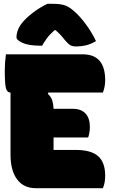

<svg xmlns="http://www.w3.org/2000/svg" viewBox="-20 -984 590 1004"><path d="M166 0Q104 0 69.5 -46Q35 -92 35 -175V-500Q17 -500 11 -523Q5 -546 5 -615Q5 -658 11 -700H412Q530 -700 530 -565Q530 -530 518 -500H233L230 -494Q248 -476 253.5 -458Q259 -440 260 -415H362Q404 -415 427 -390.5Q450 -366 450 -320Q450 -292 441 -265H260V-200H376Q456 -200 493 -167.5Q530 -135 530 -65Q530 -27 518 0ZM228 -964H257Q293 -964 316.5 -957Q340 -950 368 -925Q397 -900 428 -858.5Q459 -817 482 -769Q455 -753 429.5 -747Q404 -741 378 -741Q353 -741 340 -753Q327 -765 317 -777Q309 -788 298 -800Q287 -812 271 -826H265Q239 -803 224 -782Q209 -761 200 -745H194Q131 -745 98.5 -759.5Q66 -774 66 -790Q66 -804 71.5 -821.5Q77 -839 89 -856Q111 -886 150 -916Q189 -946 228 -964Z"/></svg>

Font: Recursive Sn Csl St XBk
Style: Regular
Weight: 1000
Version: Version 1.079;hotconv 1.0.112;makeotfexe 2.5.65598; ttfautoh